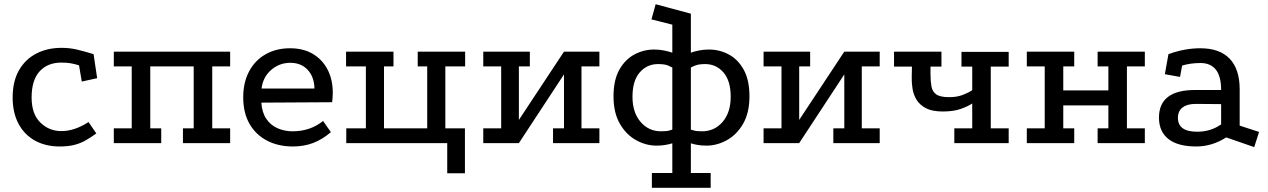

<svg xmlns="http://www.w3.org/2000/svg" viewBox="-20 -679 6015 911"><path d="M355 -369Q333 -376 314 -379Q295 -382 271 -382Q206 -382 168 -340.5Q130 -299 130 -216Q130 -138 171.5 -97.5Q213 -57 271 -57Q303 -57 335.5 -68Q368 -79 400 -100L437 -46Q411 -27 386.5 -13Q362 1 333 8.5Q304 16 263 16Q197 16 146.5 -11.5Q96 -39 68 -91.5Q40 -144 40 -216Q40 -293 70 -345.5Q100 -398 152.5 -425Q205 -452 272 -452Q311 -452 346.5 -443.5Q382 -435 424 -422L441 -308L368 -292Z M520 -434H1072V-364H987V-70H1072V0H848V-70H899V-364H693V-70H745V0H520V-70H605V-364H520Z M1550 -52Q1509 -17 1465.5 -0.5Q1422 16 1370 16Q1299 16 1245.5 -12.5Q1192 -41 1163 -93Q1134 -145 1134 -217Q1134 -287 1161.5 -339.5Q1189 -392 1239.5 -421Q1290 -450 1356 -450Q1419 -450 1464 -423.5Q1509 -397 1534 -349.5Q1559 -302 1559 -237Q1559 -227 1558 -216Q1557 -205 1556 -194L1220 -192Q1223 -145 1244 -114.5Q1265 -84 1298 -70Q1331 -56 1368 -56Q1411 -56 1447 -68.5Q1483 -81 1513 -105ZM1472 -259Q1471 -314 1440 -347.5Q1409 -381 1357 -381Q1306 -381 1267 -347.5Q1228 -314 1221 -259Z M2102 143V0H1623V-70H1716V-364H1622V-434H1847V-364H1802V-70H2007V-364H1962V-434H2187V-364H2093V-70H2186V143Z M2273 -434H2494V-364H2442V-110L2656 -434H2824V-364H2739V-70H2824V0H2604V-70H2656V-326L2442 0H2273V-70H2358V-364H2273Z M3073 212V142H3170V1Q3157 5 3138.5 8.5Q3120 12 3095 12Q3045 12 2998 -14Q2951 -40 2921 -92Q2891 -144 2891 -222Q2891 -299 2918.5 -348Q2946 -397 2990 -420.5Q3034 -444 3084 -444Q3108 -444 3130.5 -439.5Q3153 -435 3170 -429V-562L3071 -587L3091 -659L3258 -614V-429Q3274 -435 3296.5 -439.5Q3319 -444 3344 -444Q3394 -444 3438 -420.5Q3482 -397 3509 -348Q3536 -299 3536 -222Q3536 -144 3506 -92Q3476 -40 3429 -14Q3382 12 3332 12Q3308 12 3289 8.5Q3270 5 3258 1V142H3352V212ZM3116 -56Q3144 -56 3156.5 -60Q3169 -64 3170 -64V-359Q3168 -359 3152.5 -367Q3137 -375 3102 -375Q3050 -375 3015.5 -335.5Q2981 -296 2981 -220Q2981 -145 3019.5 -100.5Q3058 -56 3116 -56ZM3311 -56Q3370 -56 3408.5 -100.5Q3447 -145 3447 -220Q3447 -296 3412.5 -335.5Q3378 -375 3326 -375Q3293 -375 3276 -367Q3259 -359 3258 -359V-64Q3259 -64 3271.5 -60Q3284 -56 3311 -56Z M3603 -434H3824V-364H3772V-110L3986 -434H4154V-364H4069V-70H4154V0H3934V-70H3986V-326L3772 0H3603V-70H3688V-364H3603Z M4593 -188Q4572 -174 4538 -162Q4504 -150 4453 -150Q4403 -150 4373.5 -165.5Q4344 -181 4329 -205.5Q4314 -230 4309.5 -259.5Q4305 -289 4306 -317L4307 -363H4222V-434H4447V-363H4395V-328Q4395 -294 4399.5 -269Q4404 -244 4422.5 -231Q4441 -218 4484 -218Q4521 -218 4549 -229Q4577 -240 4593 -251V-363H4542V-433H4766V-363H4681V-70H4766V0H4508V-70H4593Z M4852 -434H5077V-364H5025V-250H5239V-364H5188V-434H5412V-364H5327V-70H5412V0H5188V-70H5239V-179H5025V-70H5077V0H4852V-70H4937V-364H4852Z M5798 -27Q5731 16 5656 16Q5570 16 5525 -18.5Q5480 -53 5479 -119Q5478 -252 5650 -252H5774Q5774 -317 5749 -348.5Q5724 -380 5676 -380Q5653 -380 5631 -377Q5609 -374 5589 -368L5579 -314L5507 -327L5524 -422Q5562 -436 5600 -443Q5638 -450 5675 -450Q5767 -450 5814.5 -400.5Q5862 -351 5862 -255V-83L5954 -53L5931 19ZM5653 -186Q5613 -186 5591 -169Q5569 -152 5569 -120Q5569 -54 5660 -54Q5725 -54 5774 -89V-185Z"/></svg>

Font: Podkova Medium
Style: Regular
Weight: 500
Designer: Ilya Yudin
Foundry: Cyreal (www.cyreal.org)
Version: Version 2.103